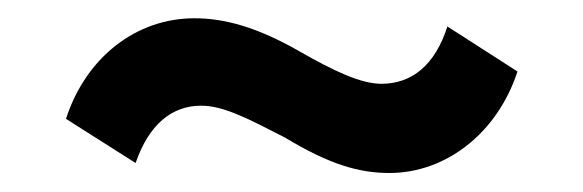

<svg xmlns="http://www.w3.org/2000/svg" viewBox="-20 -462 626 206"><path d="M397.9 -276.4C458.5 -276.4 513.7 -319.3 535.2 -385.3L460 -433.6C446.8 -392.1 421.9 -372.1 389.2 -372.1C367.2 -372.1 338.4 -385.7 300.8 -407.2C255.4 -433.1 220.7 -442.4 188.5 -442.4C126.5 -442.4 72.3 -400.9 50.8 -334.5L125.5 -287.1C139.6 -328.1 164.1 -348.6 195.8 -348.6C219.7 -348.6 245.6 -335 285.6 -314.5C334 -285.2 365.7 -276.4 397.9 -276.4Z"/></svg>

Font: Winston
Style: Bold
Weight: 700
Designer: Vernon Adams, Kim Jin-seong, David Berlow, Cristiano Sobral
Foundry: The Winston Project Authors
Version: Version 3.004